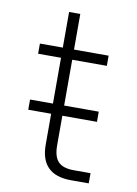

<svg xmlns="http://www.w3.org/2000/svg" viewBox="-76 -691 532 743"><g transform="rotate(10 190.0 -320.0)"><path d="M45 -500H135V-640H179V-500H315V-460H179V-280H315V-240H179V-124Q179 -79 198 -59.5Q217 -40 259 -40H325V0H255Q135 0 135 -119V-240H45V-280H135V-460H45Z"/></g></svg>

Font: PT Root UI Web Light
Style: Regular
Weight: 300
Designer: Vitaly Kuzmin
Foundry: ParaType Ltd.
Version: Version 1.000W